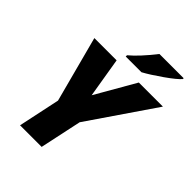

<svg xmlns="http://www.w3.org/2000/svg" viewBox="-257 -1065 1200 1200"><g transform="rotate(45 343.0 -465.5)"><path d="M320.8 -449.2 473.1 -713.9H686L387.2 -276.9L328.1 0H137.2L195.8 -276.9L80.1 -713.9H276.9ZM300.3 -782.2Q360.4 -832 438 -931.2H652.3V-923.8Q630.4 -897.5 558.8 -847.2Q487.3 -796.9 439 -771H300.3Z"/></g></svg>

Font: TypoPRO Open Sans
Style: Italic
Weight: 800
Italic angle: -12°
Foundry: Ascender Corporation
Version: Version 1.10